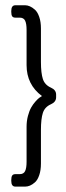

<svg xmlns="http://www.w3.org/2000/svg" viewBox="-20 -601 248 726"><path d="M38 104.6Q22.6 104.6 22.6 82.8V79.7Q22.6 67.8 26.2 62.6Q29.7 57.5 38 57.5H54.3Q69.4 57.5 74.9 46Q80.5 34.5 80.5 10.7V-121.7Q80.5 -143.1 85.6 -162.5Q90.8 -181.9 97.7 -194.2Q104.6 -206.5 113.6 -216.6Q122.5 -226.7 128.4 -231.1Q134.4 -235.4 138.7 -237.8Q80.5 -281 80.5 -354.7V-487.9Q80.5 -511.7 74.9 -523Q69.4 -534.3 54.3 -534.3H38Q29.7 -534.3 26.2 -539.2Q22.6 -544.2 22.6 -556.1V-559.3Q22.6 -581.1 38 -581.1H75.3Q83.6 -581.1 92.9 -577.1Q102.3 -573.1 112.2 -564.2Q122.1 -555.3 128.4 -536.9Q134.8 -518.4 134.8 -493.5V-367Q134.8 -324.6 142.1 -302.2Q149.4 -279.8 172.8 -269.5Q192.2 -260.8 192.2 -243.4V-233.1Q192.2 -215.6 172.8 -206.9Q149.4 -196.6 142.1 -174.2Q134.8 -151.8 134.8 -109.4V17Q134.8 42.8 128.4 61.2Q122.1 79.7 112.2 88.4Q102.3 97.1 93.1 100.9Q84 104.6 75.3 104.6Z"/></svg>

Font: Jaldi
Style: Regular
Weight: 400
Designer: Pablo Cosgaya and Nicolas Silva
Foundry: Omnibus-Type
Version: Version 1.001;PS 001.001;hotconv 1.0.70;makeotf.lib2.5.58329